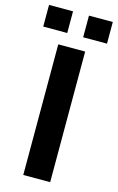

<svg xmlns="http://www.w3.org/2000/svg" viewBox="-164 -913 592 966"><g transform="rotate(15 132.0 -430.0)"><path d="M62 0V-680.2H202.1V0ZM-34.2 -747.1V-859.9H90.8V-747.1ZM173.8 -747.1V-859.9H297.9V-747.1Z"/></g></svg>

Font: TASA Orbiter Text
Style: Bold
Weight: 700
Designer: Weizhong Zhang
Version: Version 1.000;Glyphs 3.1.2 (3151)